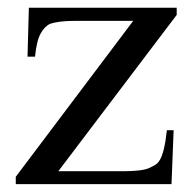

<svg xmlns="http://www.w3.org/2000/svg" viewBox="-20 -467 484 487"><path d="M127.9 -32.7H292Q342.3 -32.7 359.9 -41.5Q368.2 -45.4 374.5 -49.3Q380.9 -53.2 386 -62.3Q391.1 -71.3 395.5 -88.6Q399.9 -106 403.3 -136.7H420.4L415 0H20V-18.6L317.9 -414.1H169.9Q147 -414.1 131.6 -411.9Q116.2 -409.7 107.4 -406.7Q93.3 -400.4 83 -381.8Q72.8 -363.3 68.8 -323.2H49.8L53.2 -447.3H428.2V-429.2Z"/></svg>

Font: Doulos SIL CyrE
Style: Regular
Weight: 400
Designer: Walt Agee, Victor Gaultney, Peter Martin, Debbi Hosken, Becca Hirsbrunner
Foundry: SIL International
Version: Version 5.000